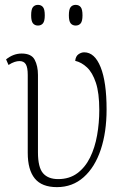

<svg xmlns="http://www.w3.org/2000/svg" viewBox="-20 -759 520 789"><path d="M214 10Q152 10 123 -25.5Q94 -61 94 -131V-451Q94 -482 86 -495Q78 -508 60 -508Q51 -508 40 -504.5Q29 -501 15 -492L5 -515Q35 -539 69 -539Q109 -539 122.5 -513.5Q136 -488 136 -451V-133Q136 -71 157 -47Q178 -23 219 -23Q265 -23 297.5 -47Q330 -71 350 -111.5Q370 -152 379 -203Q388 -254 388 -307Q388 -377 374 -419Q360 -461 337.5 -482Q315 -503 289 -509Q291 -528 302.5 -536Q314 -544 326 -544Q369 -544 393.5 -483Q418 -422 418 -309Q418 -216 394 -144Q370 -72 324 -31Q278 10 214 10ZM291 -654Q278 -654 270.5 -663Q263 -672 263 -696Q263 -721 270.5 -730Q278 -739 291 -739Q304 -739 311.5 -730Q319 -721 319 -696Q319 -672 311.5 -663Q304 -654 291 -654ZM136 -654Q123 -654 115.5 -663Q108 -672 108 -696Q108 -721 115.5 -730Q123 -739 136 -739Q149 -739 156.5 -730Q164 -721 164 -696Q164 -672 156.5 -663Q149 -654 136 -654Z"/></svg>

Font: Noto Serif SemiCondensed ExtraLight
Style: Regular
Weight: 200
Width: 4
Designer: Monotype Design Team
Foundry: Monotype Imaging Inc.
Version: Version 2.014